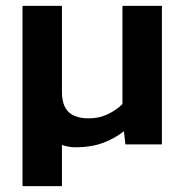

<svg xmlns="http://www.w3.org/2000/svg" viewBox="-20 -494 632 657"><path d="M57 143V-474H192V-180Q192 -132 215 -110.5Q238 -89 284 -89Q319 -89 348.5 -103Q378 -117 399 -138V-474H534V0H409L404 -45Q374 -21 333.5 -5.5Q293 10 237 10Q225 10 212.5 7.5Q200 5 192 2V143Z"/></svg>

Font: Kanit Medium
Style: Regular
Weight: 500
Designer: Katatrad Team
Foundry: CadsonDemak
Version: Version 2.000; ttfautohint (v1.8.3)